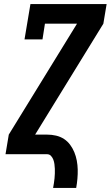

<svg xmlns="http://www.w3.org/2000/svg" viewBox="-20 -755 542 940"><path d="M240 165Q242 153 244 141.5Q246 130 247 118Q248 106 248.5 94.5Q249 83 248.5 71.5Q248 60 246.5 48.5Q245 37 241 26.5Q237 16 229.5 8Q222 0 210 0H7L23 -96L357 -639H200L188 -562H100L129 -735H502L486 -639L152 -96H210Q233 -96 254.5 -91Q276 -86 293.5 -74.5Q311 -63 323.5 -46Q336 -29 344 -9.5Q352 10 356 31.5Q360 53 360.5 75Q361 97 359 120Q357 143 353 165Z"/></svg>

Font: Iosevka Slab
Style: Bold Italic
Weight: 700
Italic angle: -9°
Monospace: yes
Designer: Belleve Invis
Foundry: Belleve Invis
Version: Version 11.1.0; ttfautohint (v1.8.3)